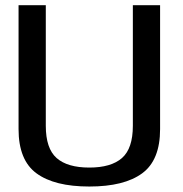

<svg xmlns="http://www.w3.org/2000/svg" viewBox="-20 -694 684 719"><path d="M314.5 4.5Q445 4.5 512.2 -44.8Q579.5 -94 579.5 -210.5V-674.5H477.5V-223Q477.5 -138 436.8 -102.2Q396 -66.5 314.5 -66.5Q232.5 -66.5 192 -102.2Q151.5 -138 151.5 -223V-674.5H49.5V-210.5Q49.5 -94 116.8 -44.8Q184 4.5 314.5 4.5Z"/></svg>

Font: Anybody UltraCondensed Thin
Style: Regular
Weight: 400
Version: Version 1.111